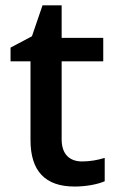

<svg xmlns="http://www.w3.org/2000/svg" viewBox="-20 -680 433 710"><path d="M283.2 -83C238.3 -83 208 -108.9 208 -164.1V-453.1H361.8V-540H208V-660.2H137.2L98.1 -545.9L19 -503.9V-453.1H92.8V-162.1C92.8 -47.4 147 9.8 255.9 9.8C298.8 9.8 341.8 1.5 367.2 -9.8V-96.2C339.4 -87.4 311 -83 283.2 -83Z"/></svg>

Font: Sahel SemiBold
Style: Bold
Weight: 600
Foundry: Saber Rastikerdar (saber.rastikerdar@gmail.com)
Version: Version 3.4.0